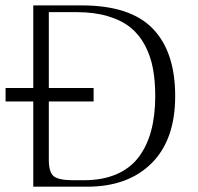

<svg xmlns="http://www.w3.org/2000/svg" viewBox="-20 -704 746 724"><path d="M1 -321.3V-372.1H105.5V-683.6H288.1Q471.2 -683.6 555.9 -596.2Q640.6 -508.8 640.6 -341.8Q640.6 -177.2 551.8 -88.6Q462.9 0 308.6 0H105.5V-321.3ZM164.1 -658.2V-372.1H333V-321.3H164.1V-101.6Q164.1 -55.2 182.1 -39.8Q200.2 -24.4 256.8 -24.4H295.9Q366.7 -24.4 418.9 -46.9Q471.2 -69.3 502.9 -111.6Q534.7 -153.8 550 -211.2Q565.4 -268.6 565.4 -341.8Q565.4 -399.4 556.6 -446Q547.9 -492.7 526.6 -533Q505.4 -573.2 471.9 -600.3Q438.5 -627.4 387.2 -642.8Q335.9 -658.2 269.5 -658.2Z"/></svg>

Font: Buda
Style: light
Weight: 400
Version: Version 1.002